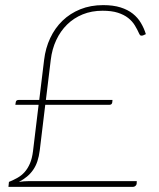

<svg xmlns="http://www.w3.org/2000/svg" viewBox="-20 -731 620 751"><path d="M419 -330Q417.5 -321 407.5 -321H157L135.5 -143Q132.5 -119 126.2 -100.2Q120 -81.5 109.8 -66.8Q99.5 -52 85.8 -40.5Q72 -29 54 -19.5Q73.5 -22.5 92.5 -22.5H515L514.5 -12Q514 -7.5 509.8 -3.8Q505.5 0 500 0H13L15 -19.5Q33.5 -27 49.2 -36Q65 -45 77 -58.8Q89 -72.5 97.2 -91.8Q105.5 -111 109 -139L131 -321H40L41.5 -330.5Q42.5 -340 52.5 -340H133.5L152.5 -496.5Q158 -543 176.5 -582.2Q195 -621.5 224.5 -650Q254 -678.5 294.2 -694.8Q334.5 -711 383.5 -711Q423 -711 451.5 -702Q480 -693 499.5 -677.5Q519 -662 531.2 -641.2Q543.5 -620.5 550.5 -597.5L539.5 -592.5Q534.5 -591 531 -591.8Q527.5 -592.5 525 -598Q517.5 -615 507.5 -631.5Q497.5 -648 481.2 -660.8Q465 -673.5 441 -681.2Q417 -689 381 -689Q338.5 -689 303.5 -674.8Q268.5 -660.5 242.5 -635Q216.5 -609.5 200 -574.2Q183.5 -539 178.5 -496.5L159.5 -340H420L419 -330Z"/></svg>

Font: Lato Thin
Style: Italic
Weight: 200
Italic angle: -7°
Designer: Lukasz Dziedzic
Foundry: tyPoland Lukasz Dziedzic
Version: Version 2.007; 2014-02-27